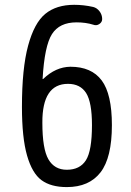

<svg xmlns="http://www.w3.org/2000/svg" viewBox="-20 -760 540 790"><path d="M259.8 -415Q153.3 -415 154.3 -254.9Q154.3 -147.5 179.2 -104.5Q204.1 -61.5 254.9 -61.5Q308.6 -61.5 333.5 -100.6Q358.4 -139.6 358.4 -245.1Q358.4 -338.9 334.5 -377Q310.5 -415 259.8 -415ZM254.9 9.8Q189.5 9.8 150.9 -18.6Q112.3 -46.9 91.3 -120.1Q70.3 -193.4 70.3 -320.3Q70.3 -478.5 95.7 -572.3Q121.1 -666 166.5 -703.1Q211.9 -740.2 285.2 -740.2Q324.2 -740.2 363.3 -731.4Q378.9 -727.5 389.6 -713.4Q400.4 -699.2 400.4 -681.6Q400.4 -668.9 388.7 -661.1Q377 -653.3 364.3 -658.2Q333 -668 294.9 -668Q224.6 -668 193.8 -619.6Q163.1 -571.3 155.3 -435.5Q155.3 -434.6 156.2 -434.6L158.2 -435.5Q209 -484.4 269.5 -485.4Q356.4 -485.4 398.4 -429.2Q440.4 -373 440.4 -245.1Q440.4 -111.3 393.6 -50.8Q346.7 9.8 254.9 9.8Z"/></svg>

Font: Rounded Mgen+ 1m regular
Style: Regular
Weight: 400
Designer: [Source Han Sans]
Ryoko NISHIZUKA  (kana & ideographs); Paul D. Hunt (Latin, Greek & Cyrillic); Wenlong ZHANG  (bopomofo
Version: Version 1.059.20150602